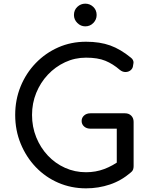

<svg xmlns="http://www.w3.org/2000/svg" viewBox="-20 -1019 815 1049"><path d="M450 10Q369 10 298.5 -20.5Q228 -51 175.5 -106Q123 -161 93 -234Q63 -307 63 -391Q63 -474 92.5 -546.5Q122 -619 175 -674Q228 -729 298 -760Q368 -791 450 -791Q526 -791 582.5 -770.5Q639 -750 695 -704Q703 -698 706.5 -690.5Q710 -683 709.5 -676Q709 -669 707 -661Q706 -646 694.5 -636Q683 -626 666.5 -625.5Q650 -625 635 -637Q597 -670 555.5 -687Q514 -704 450 -704Q389 -704 335.5 -679Q282 -654 241.5 -611Q201 -568 178 -511.5Q155 -455 155 -391Q155 -326 178 -269Q201 -212 241.5 -169Q282 -126 335.5 -102Q389 -78 450 -78Q503 -78 549.5 -95.5Q596 -113 639 -145Q655 -157 671 -155.5Q687 -154 698.5 -142.5Q710 -131 710 -111Q710 -101 707 -92.5Q704 -84 695 -77Q643 -32 580.5 -11Q518 10 450 10ZM710 -111 618 -129V-316H474Q453 -316 439.5 -328Q426 -340 426 -358Q426 -376 439.5 -388Q453 -400 474 -400H663Q684 -400 697 -387Q710 -374 710 -353ZM446 -875Q421 -875 402.5 -893.5Q384 -912 384 -937Q384 -964 402.5 -981.5Q421 -999 446 -999Q471 -999 489.5 -981.5Q508 -964 508 -937Q508 -912 490 -893.5Q472 -875 446 -875Z"/></svg>

Font: Comfortaa SemiBold
Style: Regular
Weight: 600
Designer: Johan Aakerlund
Foundry: Johan Aakerlund
Version: Version 3.104; ttfautohint (v1.8.1.43-b0c9)